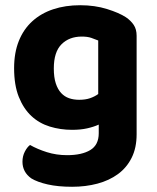

<svg xmlns="http://www.w3.org/2000/svg" viewBox="-20 -516 600 735"><path d="M358 -39Q338 -30 313 -24.5Q288 -19 256 -19Q211 -19 170.5 -31.5Q130 -44 100 -72Q70 -100 52 -145Q34 -190 34 -255Q34 -314 52 -359Q70 -404 103.5 -434.5Q137 -465 183.5 -480.5Q230 -496 287 -496Q343 -496 389.5 -481.5Q436 -467 462 -450Q481 -437 492 -420.5Q503 -404 503 -379V-2Q503 50 484 88Q465 126 431.5 150.5Q398 175 353 187Q308 199 256 199Q202 199 162.5 190Q123 181 100 167Q66 143 66 103Q66 82 75 64.5Q84 47 95 39Q123 55 159.5 66.5Q196 78 237 78Q293 78 325.5 58.5Q358 39 358 -6ZM283 -134Q307 -134 324.5 -140Q342 -146 356 -156V-361Q344 -366 329.5 -371Q315 -376 293 -376Q245 -376 215.5 -346.5Q186 -317 186 -254Q186 -220 193.5 -197Q201 -174 214 -160Q227 -146 244.5 -140Q262 -134 283 -134Z"/></svg>

Font: Baloo Chettan 2
Style: Bold
Weight: 700
Designer: Maithili Shingre, Unnati Kotecha and Ek Type
Foundry: Ek Type
Version: Version 1.640;hotconv 1.0.111;makeotfexe 2.5.65597; ttfautoh